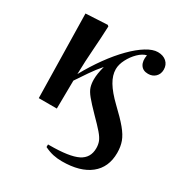

<svg xmlns="http://www.w3.org/2000/svg" viewBox="-176 -661 972 1023"><g transform="rotate(30 310.0 -150.0)"><path d="M349 230Q320 230 294.5 224.5Q269 219 240 205V189H249Q371 189 422 163.5Q473 138 473 78Q473 56 466 37.5Q459 19 437.5 -6Q416 -31 375 -72Q333 -115 312 -140.5Q291 -166 284.5 -186.5Q278 -207 278 -234Q278 -267 291 -317Q262 -284 235.5 -245Q209 -206 187 -173L185 0H74L64 -515L197 -522L204 -516Q201 -440 195.5 -368.5Q190 -297 188 -214Q225 -281 266.5 -338.5Q308 -396 350.5 -439Q393 -482 432 -506Q471 -530 502 -530Q535 -530 555 -512Q575 -494 575 -464Q575 -437 557.5 -420Q540 -403 513 -403Q481 -403 466.5 -425.5Q452 -448 459 -486Q434 -480 409.5 -456Q385 -432 368.5 -400Q352 -368 352 -339Q352 -302 375.5 -262.5Q399 -223 449 -175Q502 -125 531 -90Q560 -55 571 -24.5Q582 6 582 44Q582 133 521 181.5Q460 230 349 230Z"/></g></svg>

Font: Literata 72pt SemiBold
Style: Regular
Weight: 600
Designer: Latin by Veronika Burian and Jose Scaglione. Greek by Irene Vlachou. Cyrillic by Vera Evstafieva.
Foundry: TypeTogether
Version: Version 3.002